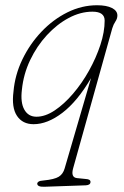

<svg xmlns="http://www.w3.org/2000/svg" viewBox="-20 -466 472 732"><path d="M149.5 246Q122 247 122 234Q122 230 127 226.5Q132 223 146.5 222Q187.5 218 204 207.8Q220.5 197.5 226.5 176L327 -168Q275 -79.5 218 -36Q161 7.5 108 7.5Q66 7.5 44.8 -24.2Q23.5 -56 31.5 -117.5Q37 -180.5 65.2 -239.2Q93.5 -298 137.8 -344.8Q182 -391.5 236.8 -418.8Q291.5 -446 350 -446Q386 -446 406.8 -435.5Q427.5 -425 427.5 -407Q427.5 -395 420 -384Q412.5 -373 408 -358L259 175Q249 210.5 273.5 213L308 216.5Q325 217.5 325 227.5Q325 239.5 307.5 240.5ZM63.5 -124Q57.5 -75 72.8 -48Q88 -21 119 -21Q152.5 -21 188.5 -45Q224.5 -69 258.5 -108.8Q292.5 -148.5 319.5 -197Q346.5 -245.5 362.8 -295Q379 -344.5 379 -387.5Q379 -421.5 332.5 -421.5Q287 -421.5 242 -397.5Q197 -373.5 158.8 -332Q120.5 -290.5 95 -237Q69.5 -183.5 63.5 -124Z"/></svg>

Font: Fraunces 72pt S100 Thin
Style: Italic
Weight: 100
Italic angle: -16°
Version: Version 1.000; ttfautohint (v1.8.3)